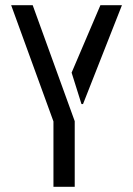

<svg xmlns="http://www.w3.org/2000/svg" viewBox="-20 -720 513 740"><path d="M186 0V-252L23 -700H106L268 -253V0ZM294 -319 256 -440 367 -700H450L300 -319Z"/></svg>

Font: Stick No Bills
Style: Regular
Weight: 400
Version: Version 2.000